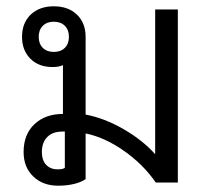

<svg xmlns="http://www.w3.org/2000/svg" viewBox="-20 -580 665 610"><path d="M545 -550V0H475Q435 -58 373.5 -101Q312 -144 252 -156V-11Q238 -1 215 4.5Q192 10 165 10Q116 10 85.5 -19.5Q55 -49 55 -97Q55 -153 89.5 -185.5Q124 -218 180 -218V-373Q167 -367 147 -367Q103 -367 76.5 -393.5Q50 -420 50 -463Q50 -507 77.5 -533.5Q105 -560 151 -560Q197 -560 224.5 -533.5Q252 -507 252 -463V-216Q311 -205 372 -170Q433 -135 473 -90V-550ZM199 -463Q199 -485 186 -498Q173 -511 151 -511Q129 -511 116 -498Q103 -485 103 -463Q103 -441 116 -428Q129 -415 151 -415Q173 -415 186 -428Q199 -441 199 -463ZM186 -162H178Q147 -162 130 -144.5Q113 -127 113 -97Q113 -71 126.5 -56.5Q140 -42 163 -42Q181 -42 186 -47Z"/></svg>

Font: Bai Jamjuree
Style: Regular
Weight: 400
Designer: Katatrad Aksorn Co.,Ltd.
Foundry: Cadson Demak Co.,Ltd.
Version: Version 1.000; ttfautohint (v1.6)